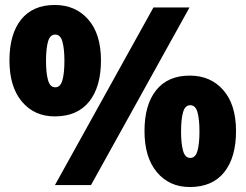

<svg xmlns="http://www.w3.org/2000/svg" viewBox="-20 -744 988 772"><path d="M200 -724Q284 -724 335 -665.5Q386 -607 386 -501Q386 -395 338.5 -335.5Q291 -276 200 -276Q118 -276 68 -335.5Q18 -395 18 -501Q18 -607 65 -665.5Q112 -724 200 -724ZM742 -714 346 0H201L597 -714ZM202 -605Q181 -605 173 -576.5Q165 -548 165 -499Q165 -451 173 -422Q181 -393 202 -393Q223 -393 231 -421.5Q239 -450 239 -499Q239 -548 231 -576.5Q223 -605 202 -605ZM743 -440Q827 -440 878 -381.5Q929 -323 929 -217Q929 -111 881.5 -51.5Q834 8 743 8Q661 8 611 -51.5Q561 -111 561 -217Q561 -323 608 -381.5Q655 -440 743 -440ZM745 -321Q724 -321 716 -292.5Q708 -264 708 -215Q708 -167 716 -138Q724 -109 745 -109Q766 -109 774 -137.5Q782 -166 782 -215Q782 -265 774 -293Q766 -321 745 -321Z"/></svg>

Font: Noto Sans Gujarati UI Black
Style: Regular
Weight: 900
Designer: Jelle Bosma - Monotype Design Team, Universal Thirst
Foundry: Monotype Imaging Inc.
Version: Version 2.106; ttfautohint (v1.8.4.7-5d5b)